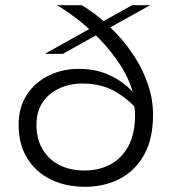

<svg xmlns="http://www.w3.org/2000/svg" viewBox="-20 -708 662 738"><path d="M282.4 -443.3Q342.6 -443.3 389 -424.2Q435.4 -405.1 467.9 -376.5Q500.3 -347.8 516.7 -317L515.1 -276.6Q480.7 -321.8 426.1 -354.4Q371.5 -387 295.9 -387Q248.4 -387 208 -368.3Q167.6 -349.7 143.9 -314.6Q120.2 -279.4 120.2 -227.8Q120.2 -173.2 143.9 -133.6Q167.7 -94 209 -73.3Q250.4 -52.6 304.6 -52.6Q359 -52.6 402.9 -75.2Q446.8 -97.9 473 -145.6Q499.2 -193.3 499.2 -267.3Q499.2 -281.2 496.9 -294.5Q494.5 -307.8 490.2 -322L495.1 -334.6Q480.9 -397.8 444.9 -454.3Q408.9 -510.7 363.2 -557.4Q317.5 -604 273.4 -637.4Q229.4 -670.7 198.6 -688H294Q324.5 -670.7 360.8 -641.3Q397.2 -611.9 433.9 -572.2Q470.6 -532.4 500.8 -484.3Q531 -436.2 549.6 -381.1Q568.2 -326 568.2 -266.3Q568.2 -173.9 533.7 -112.5Q499.2 -51.1 440.3 -20.6Q381.4 10 306.4 10Q232.7 10 174.9 -18.4Q117 -46.8 84.2 -100.3Q51.5 -153.8 51.5 -227.8Q51.5 -295.4 83 -343.6Q114.6 -391.7 167.2 -417.5Q219.8 -443.3 282.4 -443.3ZM152.2 -501 487.5 -688H557L221.4 -501Z"/></svg>

Font: Roundo Variable
Style: Regular
Weight: 200
Designer: Shiva Nallaperumal
Foundry: Indian Type Foundry
Version: Version 2.000